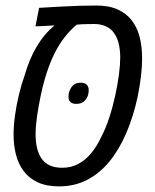

<svg xmlns="http://www.w3.org/2000/svg" viewBox="-20 -660 558 690"><path d="M192.4 9.8Q146.5 9.8 115 -5.1Q83.5 -20 64.5 -45.9Q45.4 -71.8 37.1 -105.2Q28.8 -138.7 28.8 -176.3Q28.8 -208 33.9 -245.4Q39.1 -282.7 48.1 -320.1Q57.1 -357.4 68.4 -388.7Q85 -447.3 112.1 -492.9Q139.2 -538.6 176.3 -568.8Q171.4 -568.4 162.4 -567.9Q153.3 -567.4 142.8 -566.9Q132.3 -566.4 122.8 -565.9Q113.3 -565.4 107.4 -565.4L120.6 -631.8Q160.6 -634.3 196.5 -636.2Q232.4 -638.2 264.9 -639.2Q297.4 -640.1 326.2 -640.1Q372.1 -640.1 403.6 -625.7Q435.1 -611.3 454.3 -585.7Q473.6 -560.1 482.2 -525.6Q490.7 -491.2 490.7 -450.2Q490.7 -419.9 486.6 -385.5Q482.4 -351.1 474.6 -312Q459 -240.2 433.6 -181.2Q408.2 -122.1 373 -79.3Q337.9 -36.6 292.7 -13.4Q247.6 9.8 192.4 9.8ZM203.6 -57.1Q236.3 -57.1 262.2 -71.3Q288.1 -85.4 308.6 -110.6Q329.1 -135.7 344.7 -169.4Q360.4 -199.7 372.8 -237.8Q385.3 -275.9 394 -316.2Q402.8 -356.4 407.5 -392.3Q412.1 -428.2 412.1 -453.6Q412.1 -483.4 405.3 -508.1Q398.4 -532.7 383.8 -548.8Q373 -560.5 356.4 -567.1Q339.8 -573.7 318.8 -573.7Q308.6 -573.7 296.4 -573.5Q284.2 -573.2 273.2 -572.8Q262.2 -572.3 255.4 -571.3Q206.1 -529.3 175.8 -467.8Q145.5 -406.2 127 -319.8Q118.2 -277.8 113 -241.5Q107.9 -205.1 107.9 -177.7Q107.9 -119.1 130.9 -88.1Q153.8 -57.1 203.6 -57.1ZM254.9 -286.6Q240.2 -286.6 233.2 -293.2Q226.1 -299.8 226.1 -311.5Q226.1 -332 237.3 -347.4Q248.5 -362.8 269 -362.8Q284.2 -362.8 291.5 -355.7Q298.8 -348.6 298.8 -335.9Q298.8 -314.9 287.1 -300.8Q275.4 -286.6 254.9 -286.6Z"/></svg>

Font: Open Sans SemiCondensed
Style: Italic
Weight: 400
Width: 4
Italic angle: -12°
Designer: Monotype Design Team
Foundry: Monotype Imaging Inc.
Version: Version 3.000